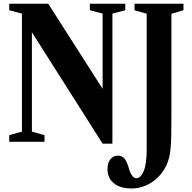

<svg xmlns="http://www.w3.org/2000/svg" viewBox="-20 -782 1059 1059"><path d="M546 10.5 156 -604V-56L225.5 -36.5V0H31V-36.5L101 -56V-707L31 -725.5V-761.5H246L546 -292V-707L475.5 -725.5V-761.5H671V-725.5L600 -707V10.5ZM706.5 257.5Q643 257.5 608 228.8Q573 200 573 151.5Q573 114.5 589.5 95.5Q606 76.5 630 76.5Q654.5 76.5 667.2 93.8Q680 111 688 137.5Q705 201 732 201Q756 201 772.5 161.8Q789 122.5 789 42.5V-706L722 -725.5V-761.5H992V-725.5L925.5 -706V-153.5Q925.5 -81 924.5 -34.5Q923.5 12 920.5 41Q917.5 70 912 90Q906.5 110 898 130Q867 192 815 224.8Q763 257.5 706.5 257.5Z"/></svg>

Font: Libre Caslon Condensed
Style: Bold
Weight: 700
Designer: Pablo Impallari, Rodrigo Fuenzalida, Katja Schimmel, Ertekin Erdin
Foundry: Pablo Impallari, Rodrigo Fuenzalida
Version: Version 2.000; ttfautohint (v1.8.4.7-5d5b);gftools[0.9.33]